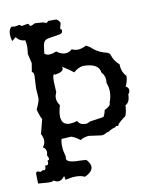

<svg xmlns="http://www.w3.org/2000/svg" viewBox="-71 -642 586 703"><g transform="rotate(-10 222.0 -290.5)"><path d="M223.1 -186.5 230.5 -187 242.7 -192.4 293 -199.7Q299.8 -210.9 301.8 -224.1Q324.7 -235.4 324.7 -244.6L324.2 -247.1Q332.5 -268.1 332.5 -287.1Q332.5 -303.7 325.7 -321.3L326.7 -330.6Q326.7 -348.1 314 -361.8Q310.1 -397 251.5 -397Q232.9 -394.5 216.3 -379.4Q200.2 -392.6 175.8 -407.2L176.8 -401.4Q176.8 -387.7 146 -383.3L142.6 -385.3Q136.7 -385.3 136.7 -358.4L138.7 -319.8Q133.3 -308.1 133.3 -298.8Q133.3 -284.2 143.6 -270.5Q136.7 -246.1 136.7 -231.4Q136.7 -197.3 167.5 -197.3Q179.7 -197.3 195.8 -202.1Q204.1 -186.5 223.1 -186.5ZM188.5 3.9Q174.8 -2.9 155.8 -2.9Q139.6 -2.9 116.7 2.4L113.8 -12.2Q102.5 3.4 89.8 3.4Q81.5 3.4 72.3 -2.9Q71.3 1.5 54.7 1.5L15.1 -1.5L14.2 -36.1Q14.2 -45.4 21 -45.4L31.7 -42L41 -46.9L45.9 -45.4Q52.2 -45.4 52.2 -62.5L57.6 -61.5Q64.5 -61.5 64.5 -72.3L64 -78.6Q70.3 -78.6 70.3 -83.5Q70.3 -88.9 65.4 -96.7L67.4 -108.4Q67.4 -122.6 55.2 -128.9Q64.5 -139.6 64.5 -152.8Q64.5 -164.1 57.1 -178.2L70.8 -231.4Q64 -242.2 57.1 -269Q69.8 -296.4 70.8 -307.6L68.4 -347.2L70.8 -393.6Q70.8 -405.3 63.5 -407.7L68.8 -439.9L60.5 -474.6L63 -500Q63 -513.7 60.1 -526.4Q40 -526.4 27.3 -543.5L12.2 -531.7Q8.3 -547.4 8.3 -557.1Q8.3 -576.2 19 -584L32.2 -582.5L48.3 -585.4Q50.8 -585.4 52.5 -582.8Q54.2 -580.1 57.6 -580.1L77.6 -584Q82.5 -584 84 -579.3Q85.4 -574.7 87.9 -574.7Q92.8 -574.7 105.5 -581.5L134.3 -579.6L148.4 -575.2L155.3 -581.5H185.1Q198.2 -573.2 198.2 -564.9L193.4 -547.9Q193.4 -543.9 196 -543.2Q198.7 -542.5 198.7 -538.6Q198.7 -532.7 196.3 -530Q193.8 -527.3 188.7 -525.9Q183.6 -524.4 175.3 -523.4Q167 -522.5 155.5 -520.5Q144 -518.6 138.2 -516.6Q132.3 -514.6 128.9 -509.5Q125.5 -504.4 123.8 -494.4Q122.1 -484.4 120.1 -466.3Q127 -459.5 137.2 -459.5Q147.9 -459.5 164.1 -466.3Q181.2 -453.6 195.8 -453.6Q210.4 -453.6 221.7 -464.4Q232.4 -459 243.2 -459Q256.8 -459 273.9 -467.8H277.3L291 -459Q314 -436.5 348.6 -428.7Q356 -426.3 358.9 -418.5Q365.2 -396.5 384.8 -379.4Q384.8 -351.6 402.3 -333.5Q402.3 -315.9 392.6 -295.4Q403.3 -290.5 403.3 -280.8Q403.3 -273.4 397 -265.1Q397 -236.3 379.9 -228Q379.9 -208.5 372.6 -189Q366.2 -185.5 354.5 -175.3Q342.8 -165 342.8 -163.6Q342.8 -158.7 337.4 -158.7L333 -159.2L329.1 -155.3Q316.4 -153.3 301.8 -143.1Q294.9 -142.6 289.1 -138.7Q283.2 -134.8 274.9 -134.8L229 -141.1Q213.9 -141.1 195.8 -131.3Q181.6 -143.6 164.6 -149.4L127.9 -147.5Q125 -136.2 125 -124L126.5 -105L132.3 -80.6L130.9 -74.7Q130.9 -57.6 179.2 -57.6L204.1 -56.2Q218.3 -40.5 218.3 -28.3Q218.3 -9.8 188.5 3.9Z"/></g></svg>

Font: Truetypewriter PolyglOTT
Style: Regular
Weight: 400
Designer: Sergey Beatoff a.k.a. Sam_T
Version: Version 3.76